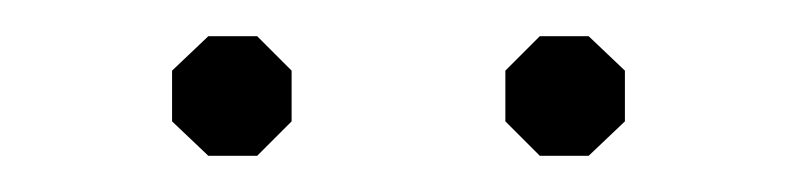

<svg xmlns="http://www.w3.org/2000/svg" viewBox="-20 -675 439 106"><path d="M75 -608V-636L95 -655H122L141 -636V-608L122 -589H95ZM259 -608V-636L278 -655H305L325 -636V-608L305 -589H278Z"/></svg>

Font: Chakra Petch ExtraLight
Style: Regular
Weight: 275
Designer: Katatrad Aksorn Co.,Ltd.
Foundry: Cadson Demak Co.,Ltd.
Version: Version 1.000; ttfautohint (v1.6)